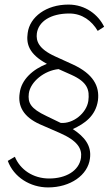

<svg xmlns="http://www.w3.org/2000/svg" viewBox="-20 -753 485 839"><path d="M298 -189C349 -212 398 -246 408 -314C416 -377 387 -430 299 -471L220 -507C148 -540 137 -574 141 -607C148 -659 201 -694 283 -694C339 -694 381 -662 407 -618L435 -636C410 -688 354 -733 279 -733C182 -733 110 -679 101 -609C94 -561 106 -517 185 -474C125 -451 73 -406 66 -346C57 -289 83 -242 154 -210L239 -173C320 -138 339 -103 334 -64C326 -6 267 27 195 27C124 27 68 -12 45 -68L14 -50C40 21 112 66 190 66C288 66 364 12 373 -60C381 -116 350 -155 298 -189ZM245 -216 183 -246C113 -279 101 -304 106 -345C113 -396 174 -445 236 -451L292 -426C363 -394 372 -360 366 -312C358 -258 299 -211 245 -216Z"/></svg>

Font: United Sans Thin
Style: Italic
Weight: 100
Italic angle: -8°
Designer: Pablo Impallari, Rodrigo Fuenzalida (Modified by Dan O. Williams)
Version: Version 1.000;PS 001.000;hotconv 1.0.88;makeotf.lib2.5.64775